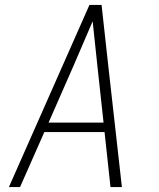

<svg xmlns="http://www.w3.org/2000/svg" viewBox="-20 -755 640 775"><path d="M16 0 341 -735H390L417 -490L472 0H426L402 -222H159L61 0ZM176 -260H398L373 -490Q368 -535 363.5 -579.5Q359 -624 354 -669Q335 -624 315.5 -579.5Q296 -535 277 -490Z"/></svg>

Font: Iosevka SS04 XLt Ex
Style: Italic
Weight: 200
Width: 7
Italic angle: -9°
Monospace: yes
Designer: Belleve Invis
Foundry: Belleve Invis
Version: Version 19.0.0; ttfautohint (v1.8.4)